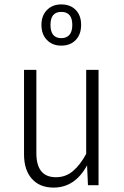

<svg xmlns="http://www.w3.org/2000/svg" viewBox="-20 -840 561 871"><path d="M427 0H379L375 -90Q320 11 223 11Q160 11 124.5 -29Q89 -69 89 -140V-523H145V-145Q145 -36 234 -36Q278 -36 311 -64Q344 -92 371 -142V-523H427ZM348 -727Q348 -684 323.5 -658.5Q299 -633 258 -633Q218 -633 193 -658.5Q168 -684 168 -727Q168 -769 193 -794.5Q218 -820 258 -820Q299 -820 323.5 -795Q348 -770 348 -727ZM209 -727Q209 -667 258 -667Q282 -667 295 -682Q308 -697 308 -727Q308 -786 258 -786Q209 -786 209 -727Z"/></svg>

Font: Fira Sans Condensed Light
Style: Regular
Weight: 300
Width: 3
Designer: bBox Type GmbH & Carrois Corporate GbR & Edenspiekermann AG
Foundry: bBox Type GmbH & Carrois Corporate GbR & Edenspiekermann AG
Version: Version 4.301